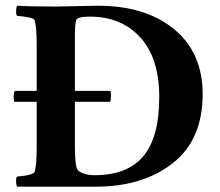

<svg xmlns="http://www.w3.org/2000/svg" viewBox="-20 -665 787 687"><path d="M374 -300.8Q374 -300.8 32.2 -300.8Q30.3 -300.8 29.3 -308.6Q28.3 -316.4 29.3 -326.2Q30.3 -335.9 33.2 -339.8H374Q377 -339.8 377 -323.7Q377 -307.6 374 -300.8ZM248 -534.2V-137.7Q248 -80.1 255.9 -60.5Q259.8 -50.8 278.3 -44.4Q296.9 -38.1 317.4 -38.1Q436.5 -38.1 493.2 -106.4Q549.8 -174.8 549.8 -317.4Q549.8 -457 481.9 -531.2Q414.1 -605.5 301.8 -605.5Q257.8 -605.5 252.9 -593.8Q248 -582 248 -534.2ZM330.1 -644.5Q501 -644.5 603 -560.5Q705.1 -476.6 705.1 -328.1Q705.1 -165 598.1 -81.1Q491.2 2.9 323.2 2.9H41Q38.1 -2 37.6 -15.1Q37.1 -28.3 41 -33.2Q98.6 -38.1 103.5 -49.8Q111.3 -69.3 111.3 -141.6V-501Q111.3 -573.2 103.5 -592.8Q99.6 -603.5 41 -608.4Q37.1 -613.3 37.6 -626.5Q38.1 -639.6 41 -644.5Q85 -641.6 180.7 -641.6Q204.1 -641.6 257.3 -643.1Q310.5 -644.5 330.1 -644.5Z"/></svg>

Font: Crimson
Style: Bold
Weight: 700
Version: Version 0.8 ; ttfautohint (v1.00) -l 8 -r 50 -G 200 -x 14 -D